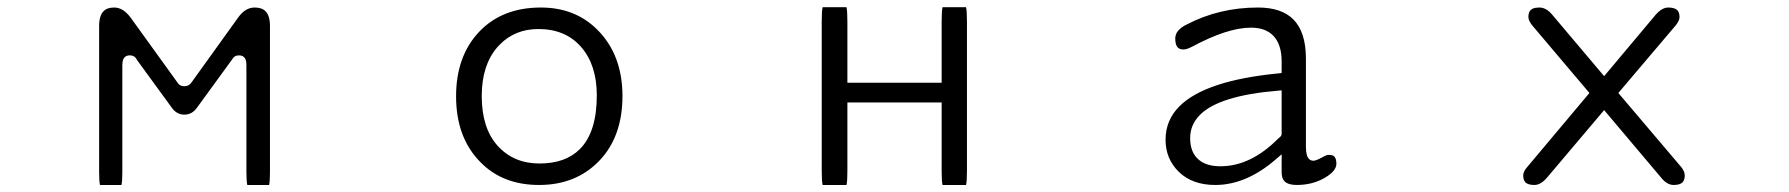

<svg xmlns="http://www.w3.org/2000/svg" viewBox="-20 -510 5040 541"><path d="M738.3 11.2Q740.7 1 740.7 -26.4V-436.5Q740.7 -465.8 728 -478.5Q717.8 -488.8 697.3 -488.8Q670.4 -488.8 649.9 -459L520 -278.3Q516.6 -273.4 513.7 -271.5Q508.3 -267.1 499 -267.1Q492.2 -267.1 487.3 -270L483.4 -272.9Q481 -275.9 478 -280.3L349.1 -459Q327.6 -488.8 301.8 -488.8Q281.7 -488.8 272 -478.5Q259.3 -466.3 259.3 -436.5V-26.4Q259.3 1 261.7 11.2H322.3Q324.7 1 324.7 -26.4V-326.2Q324.7 -342.3 331.1 -348.6Q336.4 -354 345.7 -354Q355 -354 360.8 -348.6Q363.8 -345.2 367.2 -339.4L464.4 -206.1Q478 -187 499.5 -187Q521 -187 534.7 -206.1L631.8 -339.4Q637.2 -348.1 641.8 -351.1Q646.5 -354 653.3 -354Q664.6 -354 669.9 -346.2Q674.3 -340.3 674.3 -326.2V-26.4Q674.3 1 676.8 11.2Z M1497.1 -428.2Q1573.2 -428.2 1617.4 -377.7Q1661.6 -327.1 1661.6 -241.2Q1661.6 -137.7 1613.8 -89.8Q1573.2 -49.3 1500 -49.3Q1427.2 -49.3 1381.8 -99.6Q1337.4 -149.4 1337.4 -239.3Q1337.4 -326.2 1381.3 -377L1389.2 -385.3Q1432.1 -428.2 1497.1 -428.2ZM1503.9 -488.8Q1395 -488.8 1330.1 -420.4Q1265.1 -351.6 1265.1 -238.8Q1265.1 -121.1 1335 -51.8Q1397.5 11.2 1499 11.2Q1603 11.2 1668.5 -56.9Q1733.9 -125 1733.9 -239.3Q1733.9 -355.5 1663.1 -426.3Q1600.6 -488.8 1503.9 -488.8Z M2635.7 -489.7Q2633.3 -478.5 2633.3 -449.2V-276.9H2367.7V-449.2Q2367.7 -478.5 2365.2 -489.7H2297.9Q2295.4 -478.5 2295.4 -449.2V-28.3Q2295.4 0.5 2297.9 11.2H2365.2Q2367.7 0.5 2367.7 -28.3V-221.2H2633.3V-28.3Q2633.3 0.5 2635.7 11.2H2702.1Q2704.6 0.5 2704.6 -28.3V-449.2Q2704.6 -478.5 2702.1 -489.7Z M3591.3 -255.4V-132.8Q3591.3 -128.4 3587.4 -124.5Q3585.4 -122.6 3581.1 -119.1Q3503.9 -41.5 3418.9 -41.5Q3375.5 -41.5 3354 -63.5Q3333.5 -83.5 3333.5 -121.1Q3333.5 -158.7 3361.3 -186.5Q3415.5 -240.7 3580.1 -254.4ZM3591.3 -75.2V-24.4Q3591.3 -7.3 3599.6 1Q3609.9 11.2 3633.8 11.2Q3678.7 11.2 3713.4 -9.3Q3745.6 -28.3 3745.6 -48.8Q3745.6 -65.4 3737.3 -70.8Q3732.4 -73.7 3723.6 -73.7Q3717.8 -73.7 3705.1 -66.4Q3688 -57.1 3680.7 -57.1Q3673.3 -57.1 3668.5 -62Q3659.7 -70.8 3659.7 -96.7V-346.7Q3659.2 -420.4 3624 -455.6Q3590.8 -488.8 3524.4 -488.8Q3415.5 -488.8 3323.7 -440.9Q3291.5 -425.3 3291.5 -401.4Q3291.5 -383.3 3298.8 -376Q3304.2 -370.6 3315.4 -370.6Q3323.7 -370.6 3338.9 -378.4Q3439 -432.1 3504.9 -432.1Q3544.9 -432.1 3566.9 -410.2Q3591.3 -385.7 3591.3 -336.9V-304.2L3582 -303.2Q3376 -283.2 3303.2 -210.4Q3264.2 -171.4 3264.2 -116.2Q3264.2 -62 3302 -25.4Q3339.8 11.2 3404.3 11.2Q3491.2 11.2 3574.2 -60.5ZM3581.1 -119.1 3581.5 -119.6Q3581.1 -119.6 3581.1 -119.1Z M4720.7 3.9Q4727.1 -2.4 4727.1 -15.6Q4727.1 -26.9 4717.8 -38.6L4540 -248L4702.1 -439Q4712.4 -452.1 4712.4 -461.9Q4712.4 -475.1 4706.1 -481.4Q4698.7 -488.8 4680.7 -488.8Q4663.1 -488.8 4645.5 -468.8L4500 -295.4L4353.5 -468.8Q4336.9 -488.8 4317.4 -488.8Q4296.9 -488.8 4290.5 -478.5Q4286.6 -472.2 4286.6 -462.2Q4286.6 -452.1 4296.9 -439L4458.5 -248L4282.2 -38.1Q4272 -26.4 4272 -15.6Q4272 -2.4 4278.3 3.9Q4285.6 11.2 4303.7 11.2Q4321.3 11.2 4338.9 -9.3L4500 -199.7L4663.6 -5.9Q4678.7 11.2 4696 11.2Q4713.4 11.2 4720.7 3.9Z"/></svg>

Font: YuPearl-ExtraLight
Style: ExtraLight
Weight: 200
Designer: Max Yao
Foundry: Max-Everyday
Version: Version 1.011; ttfautohint (v1.8.3)